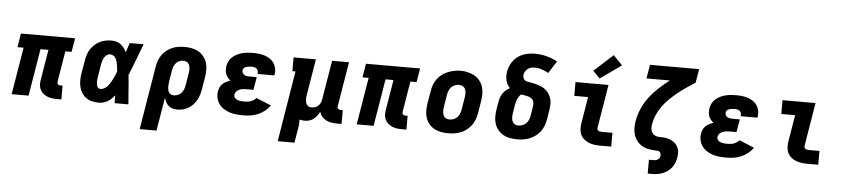

<svg xmlns="http://www.w3.org/2000/svg" viewBox="-51 -1125 7303 1663"><g transform="rotate(5 3600.0 -293.0)"><path d="M456 8Q434 8 412 5Q390 2 371 -6Q352 -14 336 -27.5Q320 -41 310.5 -59.5Q301 -78 299.5 -100Q298 -122 302 -144L346 -410H277L209 0H62L130 -410H77L96 -530H567L547 -410H493L449 -144Q448 -137 449 -131Q450 -125 453.5 -120.5Q457 -116 463 -114Q469 -112 476 -112H495V8Z M823 8Q793 8 763.5 1.5Q734 -5 710.5 -21.5Q687 -38 671.5 -62.5Q656 -87 649.5 -115.5Q643 -144 643.5 -174.5Q644 -205 649 -235L668 -345Q672 -371 680 -396Q688 -421 702.5 -443.5Q717 -466 737.5 -485Q758 -504 782 -516Q806 -528 831.5 -533Q857 -538 883 -538Q905 -538 926.5 -532Q948 -526 964.5 -513.5Q981 -501 993.5 -483.5Q1006 -466 1015 -447Q1022 -468 1028.5 -488.5Q1035 -509 1042 -530H1163Q1136 -461 1110.5 -392Q1085 -323 1056 -254Q1063 -191 1067 -127.5Q1071 -64 1077 0H957Q957 -17 957 -34Q957 -51 957 -68Q944 -52 929.5 -38Q915 -24 897.5 -13.5Q880 -3 861 2.5Q842 8 823 8ZM823 -112Q836 -112 849 -117.5Q862 -123 873 -132Q884 -141 892.5 -152Q901 -163 908 -175Q915 -187 921.5 -199Q928 -211 934 -223.5Q940 -236 945 -249Q950 -262 955 -274Q954 -289 952.5 -304Q951 -319 948 -333.5Q945 -348 941.5 -362.5Q938 -377 930.5 -389Q923 -401 910.5 -409.5Q898 -418 883 -418Q867 -418 853.5 -408.5Q840 -399 831.5 -385Q823 -371 818.5 -356Q814 -341 811 -326L793 -216Q791 -205 790 -195Q789 -185 789 -174.5Q789 -164 790 -154Q791 -144 794.5 -134.5Q798 -125 805.5 -118.5Q813 -112 823 -112Z M1193 205 1284 -345Q1288 -372 1297.5 -398.5Q1307 -425 1323.5 -448Q1340 -471 1363 -489.5Q1386 -508 1412 -519Q1438 -530 1465.5 -534Q1493 -538 1520 -538Q1552 -538 1583 -532Q1614 -526 1640 -511Q1666 -496 1685 -472.5Q1704 -449 1713.5 -420Q1723 -391 1723 -359Q1723 -327 1718 -295L1700 -185Q1696 -161 1688.5 -137Q1681 -113 1668.5 -90.5Q1656 -68 1638 -49Q1620 -30 1598 -17Q1576 -4 1551.5 2Q1527 8 1503 8Q1481 8 1461 2.5Q1441 -3 1426 -16.5Q1411 -30 1402 -48Q1393 -66 1388 -86L1339 205ZM1461 -112Q1478 -112 1495.5 -119Q1513 -126 1526 -139.5Q1539 -153 1546 -170Q1553 -187 1556 -204L1574 -314Q1576 -326 1577 -338Q1578 -350 1576.5 -361.5Q1575 -373 1571 -384Q1567 -395 1559 -403Q1551 -411 1540 -414.5Q1529 -418 1517 -418Q1500 -418 1483.5 -411Q1467 -404 1455 -390Q1443 -376 1436.5 -359.5Q1430 -343 1427 -326L1412 -232Q1410 -219 1408.5 -206Q1407 -193 1407.5 -180.5Q1408 -168 1410.5 -155.5Q1413 -143 1419 -133Q1425 -123 1436.5 -117.5Q1448 -112 1461 -112Z M2075 8Q2044 8 2014 5Q1984 2 1956.5 -7Q1929 -16 1905 -31.5Q1881 -47 1864.5 -70Q1848 -93 1841.5 -122Q1835 -151 1840 -181Q1843 -199 1851 -216.5Q1859 -234 1873.5 -247Q1888 -260 1905 -268.5Q1922 -277 1940 -283Q1926 -293 1915.5 -306Q1905 -319 1898.5 -335Q1892 -351 1891.5 -369Q1891 -387 1893 -405Q1897 -427 1908.5 -449Q1920 -471 1938.5 -486.5Q1957 -502 1979 -512.5Q2001 -523 2023.5 -528.5Q2046 -534 2069 -536Q2092 -538 2115 -538Q2141 -538 2167 -535Q2193 -532 2217 -524Q2241 -516 2262 -502Q2283 -488 2296.5 -467.5Q2310 -447 2315.5 -421.5Q2321 -396 2316 -369Q2316 -367 2315.5 -364.5Q2315 -362 2315 -360H2169Q2169 -361 2169 -361.5Q2169 -362 2169 -363Q2171 -375 2168 -386Q2165 -397 2157 -404.5Q2149 -412 2138 -415Q2127 -418 2115 -418Q2107 -418 2099.5 -417.5Q2092 -417 2084.5 -416Q2077 -415 2069.5 -413Q2062 -411 2055 -407Q2048 -403 2043 -396.5Q2038 -390 2037 -383Q2035 -371 2039.5 -360Q2044 -349 2053.5 -342.5Q2063 -336 2074.5 -334Q2086 -332 2099 -332H2164L2145 -220H2080Q2066 -220 2051.5 -218Q2037 -216 2023 -210Q2009 -204 1998 -192.5Q1987 -181 1985 -166Q1983 -156 1986.5 -146.5Q1990 -137 1997.5 -130.5Q2005 -124 2014.5 -120.5Q2024 -117 2034 -115Q2044 -113 2054 -112.5Q2064 -112 2075 -112Q2088 -112 2102 -113.5Q2116 -115 2129.5 -119.5Q2143 -124 2155.5 -132Q2168 -140 2177 -152L2307 -98Q2288 -70 2260.5 -48.5Q2233 -27 2202 -14Q2171 -1 2138.5 3.5Q2106 8 2075 8Z M2393 205 2494 -410H2467V-530H2661L2609 -216Q2607 -204 2606 -192.5Q2605 -181 2606 -169.5Q2607 -158 2610.5 -147.5Q2614 -137 2620.5 -128.5Q2627 -120 2637.5 -116Q2648 -112 2660 -112Q2675 -112 2690 -117Q2705 -122 2717 -133Q2729 -144 2736 -158.5Q2743 -173 2745 -188L2802 -530H2949L2885 -144Q2884 -137 2884.5 -131Q2885 -125 2889 -120.5Q2893 -116 2899 -114Q2905 -112 2911 -112H2931V8H2891Q2866 8 2841.5 4Q2817 0 2795.5 -11Q2774 -22 2759 -40Q2744 -58 2738 -82Q2729 -63 2716 -46Q2703 -29 2686.5 -16Q2670 -3 2649.5 2.5Q2629 8 2610 8Q2598 8 2587 6.5Q2576 5 2565 2Q2566 27 2563.5 52.5Q2561 78 2556 102L2539 205Z M3456 8Q3434 8 3412 5Q3390 2 3371 -6Q3352 -14 3336 -27.5Q3320 -41 3310.5 -59.5Q3301 -78 3299.5 -100Q3298 -122 3302 -144L3346 -410H3277L3209 0H3062L3130 -410H3077L3096 -530H3567L3547 -410H3493L3449 -144Q3448 -137 3449 -131Q3450 -125 3453.5 -120.5Q3457 -116 3463 -114Q3469 -112 3476 -112H3495V8Z M3856 8Q3824 8 3793 2Q3762 -4 3735.5 -18.5Q3709 -33 3690 -57Q3671 -81 3661.5 -110Q3652 -139 3652 -171Q3652 -203 3657 -235L3676 -345Q3680 -373 3690 -399.5Q3700 -426 3717.5 -449.5Q3735 -473 3759 -491Q3783 -509 3810 -519.5Q3837 -530 3864.5 -535.5Q3892 -541 3920 -541Q3952 -541 3982.5 -533.5Q4013 -526 4039.5 -511.5Q4066 -497 4085 -473Q4104 -449 4113.5 -420Q4123 -391 4123 -359Q4123 -327 4118 -295L4100 -185Q4095 -157 4085 -130.5Q4075 -104 4057.5 -80.5Q4040 -57 4016 -39Q3992 -21 3965.5 -10.5Q3939 0 3911 4Q3883 8 3856 8ZM3859 -112Q3877 -112 3894.5 -118.5Q3912 -125 3925.5 -138.5Q3939 -152 3946 -169.5Q3953 -187 3956 -204L3974 -314Q3977 -333 3977 -351Q3977 -369 3970 -385Q3963 -401 3948 -409.5Q3933 -418 3914 -418Q3897 -418 3879.5 -411Q3862 -404 3849 -390.5Q3836 -377 3829 -360Q3822 -343 3819 -326L3801 -216Q3799 -204 3798.5 -191.5Q3798 -179 3799.5 -167.5Q3801 -156 3805 -145.5Q3809 -135 3817 -127Q3825 -119 3836 -115.5Q3847 -112 3859 -112Z M4458 8Q4425 8 4394 2.5Q4363 -3 4336.5 -18Q4310 -33 4290.5 -56.5Q4271 -80 4261.5 -109.5Q4252 -139 4252 -171Q4252 -203 4257 -235L4270 -309Q4273 -327 4279.5 -344.5Q4286 -362 4297.5 -378Q4309 -394 4324.5 -406.5Q4340 -419 4357 -428Q4344 -441 4335 -457Q4326 -473 4321.5 -491.5Q4317 -510 4316.5 -529Q4316 -548 4319 -568Q4323 -593 4333.5 -617.5Q4344 -642 4360 -663.5Q4376 -685 4398 -701Q4420 -717 4445 -726.5Q4470 -736 4495.5 -740Q4521 -744 4546 -744Q4599 -744 4649 -731Q4699 -718 4743 -694L4676 -588Q4648 -603 4618 -613.5Q4588 -624 4555 -624Q4540 -624 4524.5 -620.5Q4509 -617 4496 -607.5Q4483 -598 4475 -584Q4467 -570 4464 -555Q4462 -541 4466.5 -527Q4471 -513 4482.5 -505.5Q4494 -498 4508.5 -496Q4523 -494 4537 -491.5Q4551 -489 4565 -485.5Q4579 -482 4592.5 -478Q4606 -474 4619 -469Q4632 -464 4643.5 -457Q4655 -450 4665.5 -441Q4676 -432 4684.5 -421.5Q4693 -411 4699.5 -399Q4706 -387 4710.5 -373.5Q4715 -360 4717 -346Q4719 -332 4718.5 -317.5Q4718 -303 4716 -288Q4714 -273 4712 -258L4700 -185Q4695 -157 4685 -130.5Q4675 -104 4658 -81Q4641 -58 4617 -40Q4593 -22 4566.5 -11Q4540 0 4512.5 4Q4485 8 4458 8ZM4458 -112Q4475 -112 4493 -118.5Q4511 -125 4524.5 -138.5Q4538 -152 4545.5 -169.5Q4553 -187 4556 -204L4568 -278Q4571 -294 4571 -309.5Q4571 -325 4564.5 -338Q4558 -351 4545.5 -359Q4533 -367 4518 -371Q4503 -375 4488 -377.5Q4473 -380 4458 -382Q4448 -374 4440.5 -362.5Q4433 -351 4427.5 -339Q4422 -327 4418.5 -314.5Q4415 -302 4413 -289L4401 -216Q4399 -204 4398.5 -192Q4398 -180 4399 -168.5Q4400 -157 4404 -146Q4408 -135 4416 -127Q4424 -119 4435 -115.5Q4446 -112 4458 -112Z M5182 0Q5156 0 5130.5 -3Q5105 -6 5082 -15Q5059 -24 5040 -39Q5021 -54 5010 -75.5Q4999 -97 4997 -123Q4995 -149 4999 -174L5038 -410H4918V-530H5205L5143 -155Q5141 -147 5143.5 -139.5Q5146 -132 5152 -127.5Q5158 -123 5166 -121.5Q5174 -120 5182 -120H5275V0ZM5123 -579 5063 -641 5228 -791 5307 -709Z M5610 205V85H5648Q5658 85 5667.5 83Q5677 81 5686 75.5Q5695 70 5700 61Q5705 52 5707 43Q5708 34 5706.5 25Q5705 16 5698.5 10Q5692 4 5683.5 2Q5675 0 5665 0Q5634 -1 5603 -6Q5572 -11 5546 -25.5Q5520 -40 5501 -63Q5482 -86 5472 -114.5Q5462 -143 5461.5 -175Q5461 -207 5466 -238Q5466 -239 5466.5 -240.5Q5467 -242 5467 -243Q5477 -298 5500.5 -351Q5524 -404 5560 -451Q5596 -498 5640 -538.5Q5684 -579 5731 -615H5528L5548 -735H5975L5955 -615Q5916 -591 5879 -565.5Q5842 -540 5806.5 -511.5Q5771 -483 5738 -451Q5705 -419 5678.5 -382.5Q5652 -346 5634.5 -305.5Q5617 -265 5610 -222Q5607 -204 5608.5 -185.5Q5610 -167 5618.5 -152Q5627 -137 5643 -129Q5659 -121 5677 -120Q5695 -119 5713.5 -118.5Q5732 -118 5749.5 -114Q5767 -110 5783.5 -103Q5800 -96 5813 -85.5Q5826 -75 5836 -60.5Q5846 -46 5851.5 -29.5Q5857 -13 5857 5.5Q5857 24 5854 43Q5850 66 5841.5 88.5Q5833 111 5818.5 130.5Q5804 150 5783.5 165Q5763 180 5740.5 189Q5718 198 5694.5 201.5Q5671 205 5648 205Z M6275 8Q6244 8 6214 5Q6184 2 6156.5 -7Q6129 -16 6105 -31.5Q6081 -47 6064.5 -70Q6048 -93 6041.5 -122Q6035 -151 6040 -181Q6043 -199 6051 -216.5Q6059 -234 6073.5 -247Q6088 -260 6105 -268.5Q6122 -277 6140 -283Q6126 -293 6115.5 -306Q6105 -319 6098.5 -335Q6092 -351 6091.5 -369Q6091 -387 6093 -405Q6097 -427 6108.5 -449Q6120 -471 6138.5 -486.5Q6157 -502 6179 -512.5Q6201 -523 6223.5 -528.5Q6246 -534 6269 -536Q6292 -538 6315 -538Q6341 -538 6367 -535Q6393 -532 6417 -524Q6441 -516 6462 -502Q6483 -488 6496.5 -467.5Q6510 -447 6515.5 -421.5Q6521 -396 6516 -369Q6516 -367 6515.5 -364.5Q6515 -362 6515 -360H6369Q6369 -361 6369 -361.5Q6369 -362 6369 -363Q6371 -375 6368 -386Q6365 -397 6357 -404.5Q6349 -412 6338 -415Q6327 -418 6315 -418Q6307 -418 6299.5 -417.5Q6292 -417 6284.5 -416Q6277 -415 6269.5 -413Q6262 -411 6255 -407Q6248 -403 6243 -396.5Q6238 -390 6237 -383Q6235 -371 6239.5 -360Q6244 -349 6253.5 -342.5Q6263 -336 6274.5 -334Q6286 -332 6299 -332H6364L6345 -220H6280Q6266 -220 6251.5 -218Q6237 -216 6223 -210Q6209 -204 6198 -192.5Q6187 -181 6185 -166Q6183 -156 6186.5 -146.5Q6190 -137 6197.5 -130.5Q6205 -124 6214.5 -120.5Q6224 -117 6234 -115Q6244 -113 6254 -112.5Q6264 -112 6275 -112Q6288 -112 6302 -113.5Q6316 -115 6329.5 -119.5Q6343 -124 6355.5 -132Q6368 -140 6377 -152L6507 -98Q6488 -70 6460.5 -48.5Q6433 -27 6402 -14Q6371 -1 6338.5 3.5Q6306 8 6275 8Z M6982 0Q6956 0 6930.5 -3Q6905 -6 6882 -15Q6859 -24 6840 -39Q6821 -54 6810 -75.5Q6799 -97 6797 -123Q6795 -149 6799 -174L6838 -410H6718V-530H7005L6943 -155Q6941 -147 6943.5 -139.5Q6946 -132 6952 -127.5Q6958 -123 6966 -121.5Q6974 -120 6982 -120H7075V0Z"/></g></svg>

Font: Iosevka Curly Slab HvEx
Style: Italic
Weight: 900
Width: 7
Italic angle: -9°
Monospace: yes
Designer: Belleve Invis
Foundry: Belleve Invis
Version: Version 11.1.0; ttfautohint (v1.8.3)